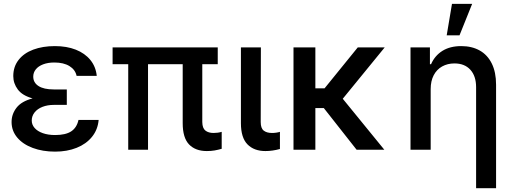

<svg xmlns="http://www.w3.org/2000/svg" viewBox="-20 -776 2654 995"><path d="M148.9 -266.1Q95.7 -280.8 72.3 -312.3Q48.8 -343.8 48.8 -381.8Q48.8 -430.2 76.2 -465.3Q103.5 -500.5 152.3 -518.8Q201.2 -537.1 264.6 -537.1Q325.7 -537.1 372.8 -518.6Q419.9 -500 448.2 -465.3Q476.6 -430.7 481.4 -382.8H377Q370.1 -415 339.8 -433.6Q309.6 -452.1 261.7 -452.1Q228.5 -452.1 203.6 -442.6Q178.7 -433.1 165.5 -416.5Q152.3 -399.9 152.3 -378.9Q152.3 -347.7 179.7 -330.1Q207 -312.5 258.8 -312.5H326.2V-232.4H258.8Q226.1 -232.4 200 -222.2Q173.8 -211.9 159.2 -193.4Q144.5 -174.8 144.5 -151.4Q144.5 -129.9 159.4 -112.8Q174.3 -95.7 201.9 -85.9Q229.5 -76.2 265.6 -76.2Q319.8 -76.2 348.9 -95.2Q377.9 -114.3 386.7 -154.3H491.2Q486.8 -104 456.8 -66.9Q426.8 -29.8 377.2 -10Q327.6 9.8 265.6 9.8Q201.2 9.8 149.9 -9.3Q98.6 -28.3 69.3 -63.2Q40 -98.1 40 -143.6Q40 -184.6 65.7 -217.8Q91.3 -251 148.9 -266.1Z M1108.4 -443.4H1028.3V-143.6Q1028.8 -111.3 1044.7 -99.1Q1060.5 -86.9 1086.9 -86.9Q1109.4 -86.9 1128.9 -92.8V-4.9Q1109.9 0.5 1092 3.7Q1074.2 6.8 1051.8 6.8Q992.7 6.8 959.7 -27.6Q926.8 -62 926.8 -137.7V-443.4H747.1V0H644.5V-443.4H563.5V-530.3H1108.4Z M1332 -530.3 1331.1 -143.6Q1331.1 -111.3 1346.7 -99.1Q1362.3 -86.9 1389.6 -86.9Q1400.9 -86.9 1412.1 -88.6Q1423.3 -90.3 1430.7 -92.8V-3.9Q1392.1 6.8 1355.5 6.8Q1296.4 6.8 1262.5 -27.8Q1228.5 -62.5 1228.5 -137.7V-530.3Z M1614.3 -318.4H1662.1L1834 -530.3H1973.6L1756.3 -264.2L1971.7 0H1828.1L1658.2 -215.8H1614.3V0H1501V-530.3H1614.3Z M2211.9 0H2107.4V-530.3H2208V-443.4H2213.9Q2233.4 -487.8 2272.9 -512.5Q2312.5 -537.1 2370.1 -537.1Q2425.3 -537.1 2465.8 -514.4Q2506.3 -491.7 2528.6 -446.8Q2550.8 -401.9 2550.8 -336.9V199.2H2447.3V-324.2Q2447.3 -381.8 2417.5 -414.6Q2387.7 -447.3 2335 -447.3Q2299.3 -447.3 2271.2 -431.6Q2243.2 -416 2227.5 -386Q2211.9 -356 2211.9 -314.5ZM2322.3 -755.9H2426.8L2361.3 -592.8H2294.9Z"/></svg>

Font: Pretendard Medium
Style: Regular
Weight: 500
Designer: Base glyphs from Inter by Rasmus Andersson; Hangeul glyphs from Noto Sans CJK(Source Han Sans) by Jang Soo-young and Kan
Foundry: Kil Hyung-jin
Version: Version 1.309